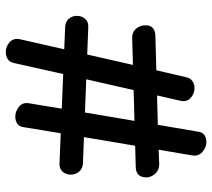

<svg xmlns="http://www.w3.org/2000/svg" viewBox="-54 -676 716 647"><g transform="rotate(-90 303.5 -353.0)"><path d="M198 -631Q200 -646 210 -652.5Q220 -659 233 -659Q252 -659 267.5 -646Q283 -633 278 -610Q255 -468 231 -327Q207 -186 183 -44Q181 -28 171 -21.5Q161 -15 148 -15Q130 -15 114.5 -28.5Q99 -42 103 -64Q127 -206 151 -347.5Q175 -489 198 -631ZM414 -663Q417 -678 427.5 -684.5Q438 -691 451 -691Q470 -691 484.5 -678Q499 -665 494 -642Q462 -503 430.5 -362.5Q399 -222 366 -82Q363 -69 353 -62Q343 -55 330 -55Q311 -55 296.5 -68Q282 -81 287 -103Q319 -244 351 -383.5Q383 -523 414 -663ZM76 -431Q58 -432 48 -444Q38 -456 38 -473Q38 -488 48 -499.5Q58 -511 76 -510L535 -491Q553 -490 563 -479Q573 -468 573 -451Q573 -435 563 -423.5Q553 -412 535 -413ZM74 -174Q52 -174 39.5 -189.5Q27 -205 29 -222Q30 -236 38 -244Q46 -252 61 -253L497 -265Q519 -266 531 -250.5Q543 -235 541 -216Q541 -209 537.5 -202.5Q534 -196 527 -192Q520 -188 509 -187Q440 -185 366 -183Q292 -181 218 -179Q144 -177 74 -174Z"/></g></svg>

Font: Playpen Sans
Style: Regular
Weight: 400
Designer: Laura Meseguer, Veronika Burian, José Scaglione, Kostas Bartsokas, Vera Evstafieva, Tom Grace, Yorlmar Campos
Foundry: TypeTogether
Version: Version 2.000